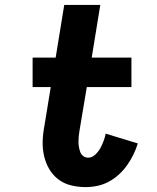

<svg xmlns="http://www.w3.org/2000/svg" viewBox="-20 -755 640 783"><path d="M329 8Q299 8 270 1Q241 -6 218 -23.5Q195 -41 180.5 -66Q166 -91 159.5 -120Q153 -149 154 -179.5Q155 -210 161 -241L187 -400H113V-520H207L242 -735H389L354 -520H516V-400H334L304 -221Q302 -210 301 -199Q300 -188 300 -177Q300 -166 302 -155Q304 -144 307.5 -134.5Q311 -125 319.5 -118.5Q328 -112 340 -112Q355 -112 368 -124Q381 -136 389 -150.5Q397 -165 402.5 -180Q408 -195 411 -210L542 -170Q535 -147 524 -124.5Q513 -102 498.5 -81.5Q484 -61 465 -43.5Q446 -26 423.5 -14Q401 -2 377 3Q353 8 329 8Z"/></svg>

Font: Iosevka Heavy Extended
Style: Italic
Weight: 900
Width: 7
Italic angle: -9°
Monospace: yes
Designer: Belleve Invis
Foundry: Belleve Invis
Version: Version 32.5.0; ttfautohint (v1.8.4)